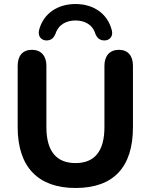

<svg xmlns="http://www.w3.org/2000/svg" viewBox="-20 -926 750 956"><path d="M356 10C544 10 642 -92 642 -293V-599C642 -647 618 -678 572 -678C526 -678 500 -647 500 -599V-293C500 -173 451 -114 356 -114C261 -114 211 -173 211 -293V-599C211 -647 185 -678 139 -678C92 -678 68 -647 68 -599V-293C68 -92 172 10 356 10ZM206 -725C237 -722 249 -741 256 -757C271 -805 312 -824 356 -824C400 -824 441 -805 455 -757C462 -741 474 -722 506 -725C529 -728 545 -748 536 -778C514 -860 444 -906 356 -906C268 -906 197 -860 175 -778C167 -748 183 -728 206 -725Z"/></svg>

Font: SN Pro
Style: Bold
Weight: 700
Designer: Tobias Whetton
Foundry: Supernotes
Version: Version 1.003;Glyphs 3.3 (3324)